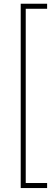

<svg xmlns="http://www.w3.org/2000/svg" viewBox="-20 -832 267 1005"><path d="M226.6 -786.1H114.7V126H226.6V152.3H88.4V-812.5H226.6Z"/></svg>

Font: Roboto-Thin
Style: Regular
Weight: 250
Designer: Google
Version: Version 1.100141; 2013; ttfautohint (v0.94.14-c901) -l 8 -r 